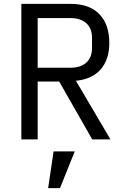

<svg xmlns="http://www.w3.org/2000/svg" viewBox="-20 -718 640 989"><path d="M256 62H365L289 251H228ZM174 0H90V-698H344Q441 -698 492 -645Q543 -592 543 -497Q543 -412 499 -361Q455 -310 371 -302L549 0H455L285 -298H174ZM342 -369Q395 -369 424.5 -395.5Q454 -422 454 -471V-523Q454 -572 424.5 -598.5Q395 -625 342 -625H174V-369Z"/></svg>

Font: PlemolJP35 Console
Style: Regular
Weight: 400
Version: v2.0.3; ttfautohint (v1.8.4.7-5d5b-dirty) -l 6 -r 45 -G 200 